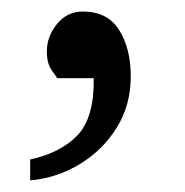

<svg xmlns="http://www.w3.org/2000/svg" viewBox="-20 -142 320 332"><path d="M206.1 -9.8Q206.1 40 181.6 79.1Q157.2 118.2 117.4 142.1Q77.6 166 32.2 169.9V133.8Q85.4 122.1 114.3 91.6Q143.1 61 142.1 -6.8H79.1Q77.1 -9.3 69.1 -21Q61 -32.7 61 -53.2Q61 -79.1 78.6 -100.6Q96.2 -122.1 123 -122.1Q166 -122.1 186 -90.1Q206.1 -58.1 206.1 -9.8Z"/></svg>

Font: Charis
Style: Regular
Weight: 400
Designer: Walt Agee, Miriam Martin, Annie Olsen, Victor Gaultney, Lorna Priest, Alan Ward, Bob Hallissy, Martin Hosken, Sharon Cor
Foundry: SIL Global
Version: Version 7.000